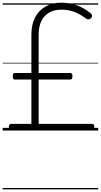

<svg xmlns="http://www.w3.org/2000/svg" viewBox="-20 -973 752 1431"><path d="M63 0Q55 0 50.5 -6.5Q46 -13 46 -27Q46 -40 51 -45Q56 -50 63 -50H214V-380H91Q83 -380 79 -385.5Q75 -391 75 -405Q75 -418 79 -423.5Q83 -429 91 -429H214V-716Q214 -790 241.5 -843Q269 -896 319.5 -924.5Q370 -953 437 -953Q501 -953 555 -932.5Q609 -912 655 -874Q663 -868 665.5 -859Q668 -850 659 -839Q650 -829 641.5 -828.5Q633 -828 621 -835Q574 -870 530.5 -885.5Q487 -901 439 -901Q358 -901 313 -852.5Q268 -804 268 -713V-429H503Q511 -429 515.5 -424Q520 -419 520 -405Q520 -391 515.5 -385.5Q511 -380 503 -380H268V-50H666Q674 -50 678.5 -45Q683 -40 683 -27Q683 -13 679 -6.5Q675 0 666 0ZM0 428H712V438H0ZM0 -20H712V0H0ZM0 -505H712V-500H0ZM0 -948H712V-938H0Z"/></svg>

Font: Playwrite US Modern Guides
Style: Regular
Weight: 400
Designer: Veronika Burian, José Scaglione
Foundry: TypeTogether
Version: Version 1.003